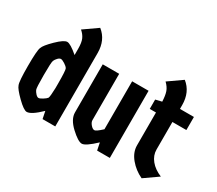

<svg xmlns="http://www.w3.org/2000/svg" viewBox="-135 -1036 1510 1335"><g transform="rotate(30 620.0 -369.0)"><path d="M273 -497V-546Q273 -597 261 -624Q249 -651 223 -673L333 -750Q405 -693 405 -589V0H303L291 -59Q218 12 182 12Q158 12 103.5 -41.5Q49 -95 41 -120Q30 -145 30 -269.5Q30 -394 41 -419Q49 -444 103.5 -497.5Q158 -551 184 -551Q210 -551 273 -497ZM265 -150Q271 -164 273 -231V-268Q273 -374 266 -386.5Q259 -399 237.5 -412.5Q216 -426 205 -426Q194 -426 181.5 -413Q169 -400 163 -386Q157 -372 157 -269.5Q157 -167 163 -153.5Q169 -140 181.5 -126.5Q194 -113 204.5 -113Q215 -113 236.5 -126.5Q258 -140 265 -150Z M475 -539H607V-167Q607 -150 623 -131.5Q639 -113 653 -113Q667 -113 711 -154V-539H843V0H741L729 -59Q654 12 624 12Q594 12 534.5 -43.5Q475 -99 475 -153Z M1095 -434V-213Q1095 -166 1127 -127Q1159 -88 1215 -65L1105 12Q1045 -16 1004 -65.5Q963 -115 963 -170V-434H913V-509L963 -521Q961 -570 951 -598.5Q941 -627 913 -654L1023 -731Q1095 -674 1095 -569V-539H1207V-434Z"/></g></svg>

Font: Germania One
Style: Regular
Weight: 400
Designer: John Vargas Beltran
Foundry: John Vargas Beltran
Version: Version 1.001